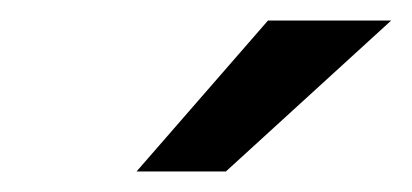

<svg xmlns="http://www.w3.org/2000/svg" viewBox="-20 -720 401 187"><path d="M361 -700 200 -553H113L241 -700Z"/></svg>

Font: Epunda Sans Medium
Style: Italic
Weight: 500
Italic angle: -12.0243°
Designer: Simon Atzbach
Foundry: typofactur
Version: Version 2.204; ttfautohint (v1.8.4.7-5d5b)